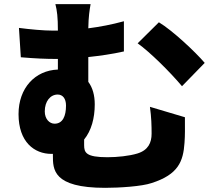

<svg xmlns="http://www.w3.org/2000/svg" viewBox="-20 -838 1040 922"><path d="M743 -731 641 -630C700 -588 796 -493 854 -424L963 -536C918 -589 808 -692 743 -731ZM242 -244C218 -244 195 -266 195 -303C195 -352 222 -384 257 -384C281 -384 297 -365 297 -331C297 -280 281 -244 242 -244ZM435 -337C435 -380 425 -417 404 -445V-564C459 -570 518 -578 575 -591V-736C517 -720 459 -709 404 -702C405 -758 410 -789 415 -818H246C254 -787 258 -756 258 -691H234C189 -691 124 -697 71 -704L80 -563C150 -557 203 -555 245 -555H258V-504C148 -500 69 -415 69 -290C69 -156 145 -99 227 -99H234V-92C234 -25 233 64 485 64C554 64 662 57 708 41C837 0 860 -64 866 -152C869 -194 868 -216 868 -275L700 -325C707 -275 708 -235 708 -196C708 -153 692 -117 640 -101C601 -89 543 -83 496 -83C393 -83 384 -105 384 -141V-168C419 -211 435 -271 435 -337Z"/></svg>

Font: Noto Sans CJK HK Black
Style: Regular
Weight: 900
Designer: Ryoko NISHIZUKA 西塚涼子 (kana, bopomofo & ideographs); Paul D. Hunt (Latin, Greek & Cyrillic); Sandoll Communications 산돌커뮤니
Foundry: Adobe
Version: Version 2.004;hotconv 1.0.118;makeotfexe 2.5.65603